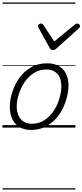

<svg xmlns="http://www.w3.org/2000/svg" viewBox="-20 -1030 666 1550"><path d="M231 19Q175 19 136.5 -4.5Q98 -28 78.5 -70.5Q59 -113 59 -168Q59 -222 78 -283Q97 -344 134.5 -398Q172 -452 228.5 -485.5Q285 -519 361 -519Q416 -519 454.5 -497Q493 -475 513 -434.5Q533 -394 533 -340Q533 -299 521.5 -250.5Q510 -202 486.5 -154Q463 -106 426.5 -67Q390 -28 341.5 -4.5Q293 19 231 19ZM237 -31Q296 -31 340.5 -61Q385 -91 415 -137.5Q445 -184 460 -236.5Q475 -289 475 -333Q475 -375 461.5 -405.5Q448 -436 421 -452.5Q394 -469 355 -469Q297 -469 252.5 -440Q208 -411 177.5 -365Q147 -319 131 -267Q115 -215 115 -171Q115 -129 129.5 -97Q144 -65 171 -48Q198 -31 237 -31ZM603 -840Q612 -840 619 -833.5Q626 -827 626 -819Q626 -813 623.5 -809.5Q621 -806 617 -802L436 -639Q428 -631 421 -628.5Q414 -626 406 -626Q399 -626 393 -629Q387 -632 382 -641L292 -804Q289 -808 287.5 -812Q286 -816 286 -820Q286 -829 295 -834.5Q304 -840 311 -840Q318 -840 321.5 -837.5Q325 -835 329 -830L418 -695L582 -830Q589 -835 593.5 -837.5Q598 -840 603 -840ZM0 490H589V500H0ZM0 -20H589V0H0ZM0 -505H589V-500H0ZM0 -1010H589V-1000H0Z"/></svg>

Font: Playwrite US Trad Guides
Style: Regular
Weight: 400
Designer: Veronika Burian, José Scaglione
Foundry: TypeTogether
Version: Version 1.003